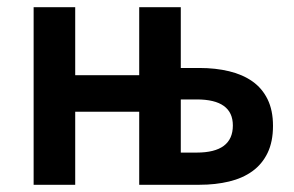

<svg xmlns="http://www.w3.org/2000/svg" viewBox="-20 -511 814 531"><path d="M73 0V-491H188V-303H365V-491H480V-323H532Q576 -323 613.5 -314Q651 -305 678 -286Q705 -267 720 -236.5Q735 -206 735 -163Q735 -119 720 -88Q705 -57 678 -37.5Q651 -18 613.5 -9Q576 0 532 0H365V-202H188V0ZM480 -89H524Q624 -89 624 -164Q624 -236 524 -236H480Z"/></svg>

Font: TT Toshiba Sans Medium
Style: Regular
Weight: 500
Designer: Paul D. Hunt
Foundry: Toshiba Corporation
Version: Version 2.020;PS 2.000;hotconv 1.0.86;makeotf.lib2.5.63406